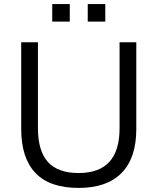

<svg xmlns="http://www.w3.org/2000/svg" viewBox="-20 -912 770 941"><path d="M366 9Q223 9 153.5 -64.5Q84 -138 84 -279V-705H166V-283Q166 -173 214.5 -118.5Q263 -64 366 -64Q566 -64 566 -283V-705H648V-279Q648 -138 576 -64.5Q504 9 366 9ZM410 -806V-892H496V-806ZM236 -806V-892H322V-806Z"/></svg>

Font: Mulish
Style: Regular
Weight: 400
Designer: Vernon Adams
Foundry: Vernon Adams
Version: Version 3.603; ttfautohint (v1.8.3)